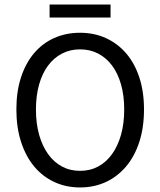

<svg xmlns="http://www.w3.org/2000/svg" viewBox="-20 -812 704 844"><path d="M332 12Q270 12 218.5 -12Q167 -36 130 -80.5Q93 -125 72.5 -188.5Q52 -252 52 -331Q52 -410 72.5 -472.5Q93 -535 130 -578.5Q167 -622 218.5 -645Q270 -668 332 -668Q394 -668 445.5 -644.5Q497 -621 534.5 -577.5Q572 -534 592.5 -471.5Q613 -409 613 -331Q613 -252 592.5 -188.5Q572 -125 534.5 -80.5Q497 -36 445.5 -12Q394 12 332 12ZM332 -61Q376 -61 411.5 -80Q447 -99 472.5 -134.5Q498 -170 512 -219.5Q526 -269 526 -331Q526 -392 512 -441Q498 -490 472.5 -524Q447 -558 411.5 -576.5Q376 -595 332 -595Q288 -595 252.5 -576.5Q217 -558 191.5 -524Q166 -490 152 -441Q138 -392 138 -331Q138 -269 152 -219.5Q166 -170 191.5 -134.5Q217 -99 252.5 -80Q288 -61 332 -61ZM198 -735V-792H466V-735Z"/></svg>

Font: CV Source Sans
Style: Regular
Weight: 400
Designer: Paul D. Hunt
Foundry: Adobe Systems Incorporated
Version: Version 3.001